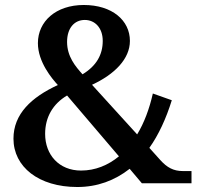

<svg xmlns="http://www.w3.org/2000/svg" viewBox="-20 -735 807 770"><path d="M132 -562C132 -486 189 -419 212 -394C106 -345 34 -278 34 -179C34 -66 135 15 290 15C370 15 440 -11 500 -58L549 0H748V-49H713C676 -49 650 -63 623 -93L579 -142C616 -194 646 -259 669 -333L593 -360C579 -298 558 -242 530 -196L349 -395C440 -437 501 -499 501 -571C501 -653 430 -715 316 -715C204 -715 132 -649 132 -562ZM161 -198C161 -266 193 -319 249 -352L457 -108C413 -72 362 -51 305 -51C217 -51 161 -114 161 -198ZM249 -567C249 -622 278 -655 320 -655C360 -655 392 -624 392 -571C392 -516 367 -471 311 -437C283 -468 249 -508 249 -567Z"/></svg>

Font: LT Superior Serif Semibold
Style: Regular
Weight: 600
Designer: Daniel Lyons
Foundry: LyonsType
Version: Version 2.120;FEAKit 1.0